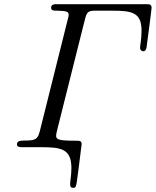

<svg xmlns="http://www.w3.org/2000/svg" viewBox="-20 -703 744 917"><path d="M61 -14C61 -2 72 0 84 0H174C269 0 321 6 321 99C321 135 315 161 315 177C315 188 318 194 329 194C348 194 343 194 369 -7C369 -10 370 -12 370 -14C370 -30 361 -31 344 -31H338C264 -31 248 -36 248 -54C248 -62 251 -73 255 -90L380 -588C393 -638 392 -652 432 -652H516C612 -652 656 -643 656 -556C656 -512 649 -489 649 -475C649 -462 659 -458 665 -458C671 -458 678 -463 680 -477C680 -477 704 -657 704 -666C704 -679 697 -683 683 -683H246C240 -683 224 -682 224 -666C224 -654 235 -652 245 -652H251C296 -651 308 -648 308 -633C308 -625 305 -615 301 -600L170 -76C167 -65 164 -53 156 -45C131 -18 61 -47 61 -14Z"/></svg>

Font: CMU Serif
Style: Italic
Weight: 500
Italic angle: -14.04°
Version: Version 0.7.0